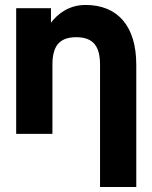

<svg xmlns="http://www.w3.org/2000/svg" viewBox="-20 -541 616 776"><path d="M384.3 214.8H530.8V-279.3C530.8 -435.5 455.6 -521 325.7 -521C256.8 -521 211.4 -482.9 186 -449.2V-507.8H45.4V0H191.9V-279.3C191.9 -350.6 216.3 -390.6 288.1 -390.6C359.9 -390.6 384.3 -350.6 384.3 -279.3Z"/></svg>

Font: Giphurs ExtraBold
Style: Regular
Weight: 800
Version: Version 1.000